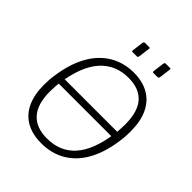

<svg xmlns="http://www.w3.org/2000/svg" viewBox="-254 -1111 1266 1266"><g transform="rotate(45 379.0 -478.0)"><path d="M406 -944 396 -866Q395 -859 392 -856Q389 -853 381 -853H348Q340 -853 338.5 -855.5Q337 -858 338 -864L348 -943Q351 -954 360 -954H399Q409 -954 406 -944ZM600 -944 590 -866Q589 -859 586 -856Q583 -853 575 -853H542Q534 -853 532.5 -855.5Q531 -858 532 -864L542 -943Q545 -954 554 -954H593Q603 -954 600 -944ZM660 -362H116V-410H660ZM344 -2Q261 -2 203 -34.5Q145 -67 114.5 -131Q84 -195 84 -287Q84 -310 85.5 -333.5Q87 -357 91 -382Q109 -506 157 -591Q205 -676 279.5 -720Q354 -764 447 -764Q529 -764 587 -730.5Q645 -697 675.5 -632.5Q706 -568 706 -473Q706 -451 704.5 -427.5Q703 -404 699 -378Q682 -256 634.5 -172Q587 -88 513 -45Q439 -2 344 -2ZM348 -51Q470 -51 543.5 -133Q617 -215 641 -383Q645 -411 646.5 -435.5Q648 -460 648 -482Q648 -600 597 -657.5Q546 -715 446 -715Q326 -715 250.5 -631.5Q175 -548 150 -378Q146 -353 144.5 -329Q143 -305 143 -284Q143 -167 195 -109Q247 -51 348 -51Z"/></g></svg>

Font: Libre Franklin ExtraLight
Style: Italic
Weight: 250
Italic angle: -8°
Designer: Pablo Impallari, Rodrigo Fuenzalida, Nhung Nguyen
Foundry: Impallari Type
Version: Version 3.000